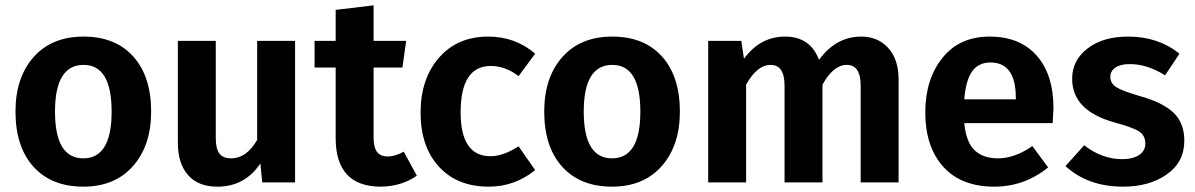

<svg xmlns="http://www.w3.org/2000/svg" viewBox="-20 -683 4476 719"><path d="M546 -265Q546 -138 478 -61Q410 16 292 16Q173 16 105.5 -58.5Q38 -133 38 -265Q38 -393 106 -469.5Q174 -546 293 -546Q412 -546 479 -471.5Q546 -397 546 -265ZM293 -440Q186 -440 186 -265Q186 -90 292 -90Q398 -90 398 -265Q398 -440 293 -440Z M1085 -530V0H962L955 -71Q897 16 794 16Q722 16 684 -27.5Q646 -71 646 -149V-530H788V-167Q788 -125 802 -107.5Q816 -90 846 -90Q903 -90 943 -159V-530Z M1492 -115 1541 -25Q1482 16 1403 16Q1237 14 1237 -166V-430H1158V-530H1237V-646L1379 -663V-530H1501L1487 -430H1379V-169Q1379 -131 1392 -114Q1405 -97 1432 -97Q1459 -97 1492 -115Z M1808 -546Q1910 -546 1984 -482L1922 -398Q1872 -436 1818 -436Q1705 -436 1705 -262Q1705 -98 1817 -98Q1864 -98 1922 -135L1984 -46Q1908 16 1810 16Q1692 16 1623.5 -59Q1555 -134 1555 -261Q1555 -388 1624 -467Q1693 -546 1808 -546Z M2526 -265Q2526 -138 2458 -61Q2390 16 2272 16Q2153 16 2085.5 -58.5Q2018 -133 2018 -265Q2018 -393 2086 -469.5Q2154 -546 2273 -546Q2392 -546 2459 -471.5Q2526 -397 2526 -265ZM2273 -440Q2166 -440 2166 -265Q2166 -90 2272 -90Q2378 -90 2378 -265Q2378 -440 2273 -440Z M3205 -546Q3268 -546 3306.5 -503Q3345 -460 3345 -386V0H3203V-362Q3203 -440 3151 -440Q3101 -440 3060 -366V0H2918V-362Q2918 -440 2866 -440Q2815 -440 2774 -366V0H2632V-530H2756L2766 -463Q2827 -546 2920 -546Q3014 -546 3047 -459Q3111 -546 3205 -546Z M3925 -277Q3925 -267 3922 -222H3591Q3598 -150 3630 -120Q3662 -90 3717 -90Q3780 -90 3846 -136L3905 -56Q3816 16 3704 16Q3579 16 3512 -59Q3445 -134 3445 -262Q3445 -386 3509 -466Q3573 -546 3686 -546Q3799 -546 3862 -475Q3925 -404 3925 -277ZM3784 -311V-317Q3784 -449 3689 -449Q3645 -449 3621 -416.5Q3597 -384 3591 -311Z M4205 -546Q4317 -546 4397 -482L4343 -401Q4276 -443 4211 -443Q4176 -443 4157 -430Q4138 -417 4138 -395Q4138 -371 4159.5 -357Q4181 -343 4249 -323Q4333 -300 4374 -261.5Q4415 -223 4415 -156Q4415 -76 4349.5 -30Q4284 16 4186 16Q4054 16 3970 -61L4040 -139Q4107 -87 4182 -87Q4222 -87 4245.5 -102.5Q4269 -118 4269 -145Q4269 -175 4247 -190Q4225 -205 4152 -225Q3995 -269 3995 -388Q3995 -457 4052.5 -501.5Q4110 -546 4205 -546Z"/></svg>

Font: Fira Sans SemiBold
Style: Regular
Weight: 600
Designer: bBox Type GmbH & Carrois Corporate GbR & Edenspiekermann AG
Foundry: bBox Type GmbH & Carrois Corporate GbR & Edenspiekermann AG
Version: Version 4.301;PS 004.301;hotconv 1.0.88;makeotf.lib2.5.64775